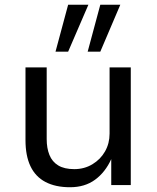

<svg xmlns="http://www.w3.org/2000/svg" viewBox="-20 -777 658 806"><path d="M274 9Q213 9 171 -13Q129 -35 108 -79Q87 -123 87 -189V-494H176V-193Q176 -155 187.5 -126.5Q199 -98 224.5 -82.5Q250 -67 292 -67Q334 -67 368 -87.5Q402 -108 421 -141.5Q440 -175 440 -216V-494H529V0H447V-109Q422 -54 379 -22.5Q336 9 274 9ZM348 -560 401 -757H485L401 -560ZM213 -560 266 -757H351L266 -560Z"/></svg>

Font: Nunito Sans 8pt
Style: Regular
Weight: 400
Version: Version 3.101;gftools[0.9.27]